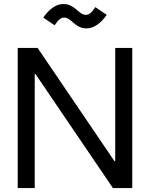

<svg xmlns="http://www.w3.org/2000/svg" viewBox="-20 -949 757 969"><path d="M69.3 0H155.3V-575.2H159.2L549.8 0H647.5V-707H561.5V-135.7H557.6L169.9 -707H69.3ZM416 -805.7C451.2 -805.7 485.4 -827.1 518.6 -874L460.9 -913.1C444.3 -886.7 429.7 -874 413.1 -874C377 -874 358.4 -928.7 300.8 -928.7C265.6 -928.7 232.4 -908.2 198.2 -860.4L255.9 -821.3C272.5 -847.7 287.1 -860.4 303.7 -860.4C339.8 -860.4 358.4 -805.7 416 -805.7Z"/></svg>

Font: Wanted Sans
Style: Regular
Weight: 400
Designer: Original Design by Kil Hyung-jin and Kang Hanbin, Wanted Lab, Inc; Hangeul from Source Han Sans by Jang Soo-young and Ka
Foundry: Wanted Lab, Inc.
Version: Version 1.001;Glyphs 3.2 (3227)